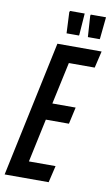

<svg xmlns="http://www.w3.org/2000/svg" viewBox="-101 -909 560 958"><g transform="rotate(10 179.0 -430.0)"><path d="M-6 0 140 -688H364L344 -603H213L167 -390H285L266 -305H149L102 -85H237L217 0ZM239 -747H176L171 -854L174 -860H248L240 -751ZM344 -747H284L277 -854L279 -860H356L345 -751Z"/></g></svg>

Font: Saira Ultra Condensed SemiBold
Style: Italic
Weight: 600
Width: 1
Italic angle: -12°
Designer: Hector Gatti with collaboration of the Omnibus-Type team
Foundry: Omnibus-Type
Version: Version 1.001; ttfautohint (v1.8)